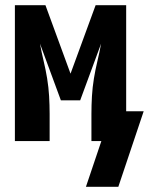

<svg xmlns="http://www.w3.org/2000/svg" viewBox="-20 -540 570 735"><path d="M309 175 368 0H330V-104Q330 -138 332 -172Q334 -206 339.5 -239.5Q345 -273 353 -306.5Q361 -340 367 -373L287 -156H213L133 -373Q139 -340 147 -306.5Q155 -273 160.5 -239.5Q166 -206 168 -172Q170 -138 170 -104V0H37V-520H154L250 -258L346 -520H463V-114H530L433 175Z"/></svg>

Font: Iosevka SS04 Heavy
Style: Regular
Weight: 900
Monospace: yes
Designer: Belleve Invis
Foundry: Belleve Invis
Version: Version 19.0.0; ttfautohint (v1.8.4)